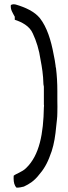

<svg xmlns="http://www.w3.org/2000/svg" viewBox="-20 -710 314 884"><path d="M30 -687C27 -666 39 -650 48 -633V-619C79 -609 116 -591 131 -556C147 -522 160 -482 167 -433C173 -402 179 -366 180 -322L182 -311V-229C183 -226 183 -220 182 -216C180 -96 162 5 100 64C82 82 55 89 43 99C42 117 43 134 50 146C53 152 56 154 57 154C68 154 79 152 90 149C116 137 138 122 157 98C180 72 198 43 212 2L218 -14C229 -48 235 -85 239 -130C241 -151 244 -168 244 -190C245 -209 244 -229 244 -249V-291C244 -328 242 -362 238 -395V-396C238 -398 236 -400 236 -407C234 -424 231 -440 227 -459C215 -525 196 -585 164 -626C139 -657 97 -676 53 -689C45 -691 38 -691 30 -687ZM167 -433ZM180 -322V-323ZM218 -14Z"/></svg>

Font: SolarCharger
Style: 350
Weight: 300
Designer: Mew Too
Foundry: Cannot Into Space Fonts/KineticPlasma Fonts
Version: Version 1.100